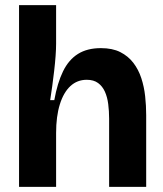

<svg xmlns="http://www.w3.org/2000/svg" viewBox="-20 -726 635 746"><path d="M54 0V-300V-706H198V-556Q198 -536 196 -508.5Q194 -481 190.5 -451Q187 -421 183 -391.5Q179 -362 175 -337H191Q203 -404 225 -449Q247 -494 283 -516.5Q319 -539 372 -539Q417 -539 447.5 -523.5Q478 -508 498 -482Q518 -456 529 -422.5Q540 -389 544 -352Q548 -315 548 -279V0H404V-265Q404 -294 400.5 -321.5Q397 -349 387.5 -370Q378 -391 361 -403.5Q344 -416 317 -416Q280 -416 253.5 -391.5Q227 -367 212.5 -320.5Q198 -274 198 -209V0Z"/></svg>

Font: Bricolage Grotesque 28pt
Style: Bold
Weight: 700
Designer: Mathieu Triay
Foundry: Atelier Triay
Version: Version 1.000;gftools[0.9.30]